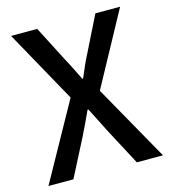

<svg xmlns="http://www.w3.org/2000/svg" viewBox="-110 -826 815 915"><g transform="rotate(-15 298.0 -368.5)"><path d="M16 0 227 -380 29 -737H158L247 -564Q261 -539 274 -512.5Q287 -486 304 -452H308Q322 -486 334 -512.5Q346 -539 359 -564L445 -737H567L370 -375L581 0H452L355 -183Q341 -212 326 -240.5Q311 -269 294 -303H290Q275 -269 261 -240.5Q247 -212 233 -183L139 0Z"/></g></svg>

Font: Source Han Sans SC Medium
Style: Regular
Weight: 500
Designer: Ryoko NISHIZUKA 西塚涼子 (kana, bopomofo & ideographs); Paul D. Hunt (Latin, Greek & Cyrillic); Sandoll Communications 산돌커뮤니
Foundry: Adobe
Version: Version 2.004;hotconv 1.0.118;makeotfexe 2.5.65603